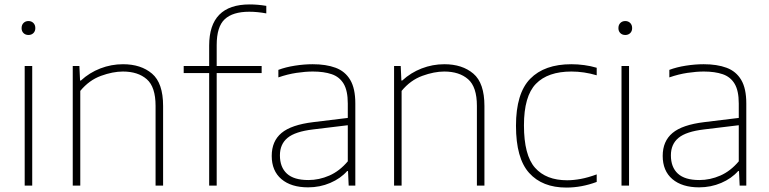

<svg xmlns="http://www.w3.org/2000/svg" viewBox="-20 -838 3474 867"><path d="M91.5 0V-540H125.5V0ZM108.5 -680Q95 -680 86.2 -688.5Q77.5 -697 77.5 -711Q77.5 -725.5 86.2 -734.2Q95 -743 108.5 -743Q122 -743 130.8 -734.2Q139.5 -725.5 139.5 -711Q139.5 -697 130.8 -688.5Q122 -680 108.5 -680Z M308.5 0V-540H338.5L341.5 -474.5H345.5Q384 -510 433.2 -529Q482.5 -548 535.5 -548Q616.5 -548 666.5 -505.5Q716.5 -463 716.5 -359.5V0H682.5V-360Q682.5 -445.5 642.8 -480.2Q603 -515 535 -515Q489.5 -515 436 -495.5Q382.5 -476 342.5 -427.5V0Z M924.5 0V-508H809.5V-540H924.5V-632Q924.5 -818 1107.5 -818Q1143.5 -818 1182.5 -811.5V-777.5Q1142 -785 1105.5 -785Q1031 -785 994.8 -751.2Q958.5 -717.5 958.5 -634.5V-540H1161.5V-508H958.5V0Z M1371.5 8Q1294.5 8 1250.8 -29.2Q1207 -66.5 1207 -134Q1207 -200.5 1251.2 -237.5Q1295.5 -274.5 1394.5 -286.5L1550.5 -305.5V-370.5Q1550.5 -428.5 1531.8 -459.8Q1513 -491 1477.8 -503Q1442.5 -515 1392.5 -515Q1359.5 -515 1319 -509Q1278.5 -503 1237 -488.5V-522.5Q1270 -535 1311.8 -541.5Q1353.5 -548 1392 -548Q1452.5 -548 1495.5 -532Q1538.5 -516 1561.5 -477.2Q1584.5 -438.5 1584.5 -371V0H1554.5L1551.5 -65.5H1547.5Q1518 -32 1471.2 -12Q1424.5 8 1371.5 8ZM1244 -136.5Q1244 -83 1275.5 -54Q1307 -25 1372.5 -25Q1421 -25 1467.2 -45.2Q1513.5 -65.5 1550.5 -109.5V-272.5L1393.5 -253.5Q1313 -244 1278.5 -215.5Q1244 -187 1244 -136.5Z M1759.5 0V-540H1789.5L1792.5 -474.5H1796.5Q1835 -510 1884.2 -529Q1933.5 -548 1986.5 -548Q2067.5 -548 2117.5 -505.5Q2167.5 -463 2167.5 -359.5V0H2133.5V-360Q2133.5 -445.5 2093.8 -480.2Q2054 -515 1986 -515Q1940.5 -515 1887 -495.5Q1833.5 -476 1793.5 -427.5V0Z M2537.5 9Q2429 9 2369.5 -57Q2310 -123 2310 -270Q2310 -416.5 2374.2 -482.2Q2438.5 -548 2560 -548Q2588.5 -548 2618.2 -544Q2648 -540 2674.5 -532V-498Q2617 -515 2560.5 -515Q2454 -515 2400 -459.5Q2346 -404 2346 -272Q2346 -137 2396 -80.5Q2446 -24 2541 -24Q2569.5 -24 2602.2 -30Q2635 -36 2674.5 -50.5V-16.5Q2606.5 9 2537.5 9Z M2786.5 0V-540H2820.5V0ZM2803.5 -680Q2790 -680 2781.2 -688.5Q2772.5 -697 2772.5 -711Q2772.5 -725.5 2781.2 -734.2Q2790 -743 2803.5 -743Q2817 -743 2825.8 -734.2Q2834.5 -725.5 2834.5 -711Q2834.5 -697 2825.8 -688.5Q2817 -680 2803.5 -680Z M3137 8Q3060 8 3016.2 -29.2Q2972.5 -66.5 2972.5 -134Q2972.5 -200.5 3016.8 -237.5Q3061 -274.5 3160 -286.5L3316 -305.5V-370.5Q3316 -428.5 3297.2 -459.8Q3278.5 -491 3243.2 -503Q3208 -515 3158 -515Q3125 -515 3084.5 -509Q3044 -503 3002.5 -488.5V-522.5Q3035.5 -535 3077.2 -541.5Q3119 -548 3157.5 -548Q3218 -548 3261 -532Q3304 -516 3327 -477.2Q3350 -438.5 3350 -371V0H3320L3317 -65.5H3313Q3283.5 -32 3236.8 -12Q3190 8 3137 8ZM3009.5 -136.5Q3009.5 -83 3041 -54Q3072.5 -25 3138 -25Q3186.5 -25 3232.8 -45.2Q3279 -65.5 3316 -109.5V-272.5L3159 -253.5Q3078.5 -244 3044 -215.5Q3009.5 -187 3009.5 -136.5Z"/></svg>

Font: Encode Sans Semi Expanded Thin
Style: Regular
Weight: 100
Width: 6
Designer: Multiple Designers
Foundry: Impallari Type
Version: Version 3.000; ttfautohint (v1.8.3) -l 8 -r 50 -G 200 -x 14 